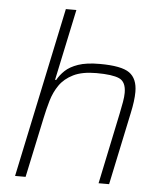

<svg xmlns="http://www.w3.org/2000/svg" viewBox="-53 -790 711 836"><g transform="rotate(5 302.5 -371.5)"><path d="M44 0 201 -743H247L181 -432H186Q198 -454 218.5 -473.5Q239 -493 275 -505.5Q311 -518 369 -518Q464 -518 499 -493Q534 -468 534 -410Q534 -372 522 -317L455 0H409L474 -310Q480 -339 484 -362Q488 -385 488 -402Q488 -450 458 -463.5Q428 -477 358 -477Q296 -477 257.5 -458Q219 -439 197.5 -408Q176 -377 165 -339Q154 -301 146 -263L90 0Z"/></g></svg>

Font: Saira ExtraLight
Style: Italic
Weight: 200
Italic angle: -12°
Designer: Hector Gatti with collaboration of the Omnibus-Type team
Foundry: Omnibus-Type
Version: Version 1.100; ttfautohint (v1.8.3)